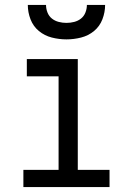

<svg xmlns="http://www.w3.org/2000/svg" viewBox="-20 -760 540 780"><path d="M75 0V-70H218V-450H89V-520H296V-70H425V0ZM250 -600Q220 -600 190.5 -607.5Q161 -615 138 -634Q115 -653 104 -681.5Q93 -710 93 -740H167Q167 -724 173 -709Q179 -694 191 -684.5Q203 -675 218.5 -671Q234 -667 250 -667Q266 -667 281.5 -671Q297 -675 309 -684.5Q321 -694 327 -709Q333 -724 333 -740H407Q407 -710 396 -681.5Q385 -653 362 -634Q339 -615 309.5 -607.5Q280 -600 250 -600Z"/></svg>

Font: Iosevka MaddieWtf
Style: Regular
Weight: 400
Monospace: yes
Designer: Belleve Invis
Foundry: Belleve Invis
Version: Version 31.3.0; ttfautohint (v1.8.3)